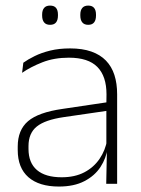

<svg xmlns="http://www.w3.org/2000/svg" viewBox="-20 -674 518 704"><path d="M369.5 0 372 -125 370 -131.5V-290L370.5 -328Q370.5 -394.5 337 -428.5Q303.5 -462.5 232.5 -462.5Q178.5 -462.5 135.2 -445.5Q92 -428.5 61 -407L65.5 -444Q82 -456 106.8 -468.2Q131.5 -480.5 164 -488.5Q196.5 -496.5 237 -496.5Q282 -496.5 314.8 -485Q347.5 -473.5 368.5 -451.8Q389.5 -430 399.5 -399Q409.5 -368 409.5 -328.5V0ZM196 10Q123.5 10 84.2 -24.2Q45 -58.5 45 -124V-136.5Q45 -197.5 83 -229.8Q121 -262 208 -274.5L379.5 -300L381.5 -269L213.5 -244.5Q145 -234.5 114.8 -210Q84.5 -185.5 84.5 -138.5V-128Q84.5 -77 115.5 -50.5Q146.5 -24 206 -24Q254.5 -24 289.2 -42.2Q324 -60.5 345.2 -91.8Q366.5 -123 373 -162L383.5 -131H374.5Q369.5 -94 348.5 -61.8Q327.5 -29.5 289.5 -9.8Q251.5 10 196 10ZM163.5 -583Q149 -583 141.8 -591.8Q134.5 -600.5 134.5 -617V-620.5Q134.5 -636.5 141.8 -645Q149 -653.5 163.5 -653.5Q178.5 -653.5 185.5 -645Q192.5 -636.5 192.5 -620.5V-617Q192.5 -600.5 185.5 -591.8Q178.5 -583 163.5 -583ZM303.5 -583Q289 -583 281.8 -591.8Q274.5 -600.5 274.5 -617V-620.5Q274.5 -636.5 281.8 -645Q289 -653.5 303.5 -653.5Q318 -653.5 325 -645Q332 -636.5 332 -620.5V-617Q332 -600.5 325 -591.8Q318 -583 303.5 -583Z"/></svg>

Font: Anek Tamil ExtraLight
Style: Regular
Weight: 250
Version: Version 1.003